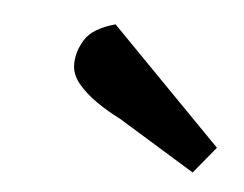

<svg xmlns="http://www.w3.org/2000/svg" viewBox="-29 -768 310 244"><g transform="rotate(5 126.0 -646.5)"><path d="M224 -557 126 -617Q110 -625 95.5 -635Q81 -645 71.5 -656.5Q62 -668 62 -681Q62 -697 71.5 -712.5Q81 -728 110 -736L252 -591Z"/></g></svg>

Font: Faustina Medium
Style: Italic
Weight: 500
Italic angle: -8°
Designer: Alfonso Garcia
Foundry: http://www.omnibus-type.com
Version: Version 1.200